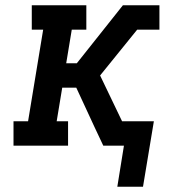

<svg xmlns="http://www.w3.org/2000/svg" viewBox="-20 -550 640 725"><path d="M423 155 448 0H370L337 -70L268 -219H215L194 -92H237V0H31V-92H86L143 -438H100V-530H306V-438H251L230 -311H270L444 -530H582V-438H498L358 -265L441 -92H561L520 155Z"/></svg>

Font: Iosevka Slab SmBdExObl
Style: Regular
Weight: 600
Width: 7
Italic angle: -9°
Monospace: yes
Designer: Belleve Invis
Foundry: Belleve Invis
Version: Version 11.1.0; ttfautohint (v1.8.3)